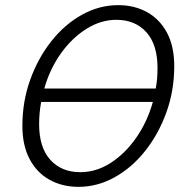

<svg xmlns="http://www.w3.org/2000/svg" viewBox="-20 -718 737 746"><path d="M67 -229Q67 -324 97.5 -408.5Q128 -493 180 -558.5Q232 -624 299 -661Q366 -698 439 -698Q503 -698 552 -670.5Q601 -643 629 -590.5Q657 -538 657 -461Q657 -366 626.5 -281.5Q596 -197 544 -131.5Q492 -66 425 -29Q358 8 285 8Q222 8 172.5 -19.5Q123 -47 95 -100Q67 -153 67 -229ZM152 -374H585Q589 -394 590.5 -414Q592 -434 592 -454Q592 -545 548.5 -593Q505 -641 432 -641Q372 -641 316 -606Q260 -571 217 -511Q174 -451 152 -374ZM132 -236Q132 -145 175.5 -97Q219 -49 292 -49Q354 -49 410 -85Q466 -121 509 -182.5Q552 -244 574 -322H140Q136 -301 134 -279.5Q132 -258 132 -236Z"/></svg>

Font: Radio Canada Light
Style: Italic
Weight: 300
Italic angle: -12°
Designer: Charles Daoud, Etienne Aubert Bonn, Alexandre Saumier Demers, Jacques Le Bailly
Foundry: Radio-Canada
Version: Version 2.104; ttfautohint (v1.8.4.7-5d5b);gftools[0.9.28.de